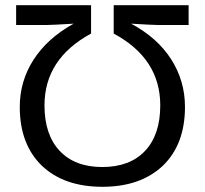

<svg xmlns="http://www.w3.org/2000/svg" viewBox="-20 -708 788 738"><path d="M374 10Q226 10 141 -71Q56 -153 56 -297Q56 -396 109 -478.5Q162 -561 263 -617Q180 -612 162 -612H42V-688H330V-579Q151 -482 151 -303Q151 -190 209.5 -128Q268 -66 373 -66Q479 -66 537.5 -128Q596 -190 596 -303Q596 -483 417 -579V-688H705V-612H585Q567 -612 484 -617Q585 -563 638 -480Q691 -397 691 -297Q691 -153 606 -71Q520 10 374 10Z"/></svg>

Font: Libra Sans
Style: Regular
Weight: 400
Foundry: Context Ltd
Version: Version 1.002